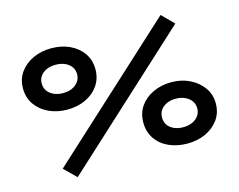

<svg xmlns="http://www.w3.org/2000/svg" viewBox="-98 -811 1245 1001"><g transform="rotate(-15 524.5 -310.5)"><path d="M205 42 141 -21 841 -663 904 -600ZM245 -312Q191 -312 146.5 -332.5Q102 -353 75.5 -390.5Q49 -428 49 -478Q49 -528 75.5 -565Q102 -602 146.5 -622.5Q191 -643 245 -643Q300 -643 344 -622.5Q388 -602 414 -565Q440 -528 440 -478Q440 -428 414 -390.5Q388 -353 344 -332.5Q300 -312 245 -312ZM245 -401Q273 -401 294.5 -410.5Q316 -420 328.5 -437.5Q341 -455 341 -478Q341 -501 328.5 -518Q316 -535 294.5 -544.5Q273 -554 245 -554Q217 -554 195.5 -544.5Q174 -535 162 -518Q150 -501 150 -478Q150 -455 162 -438Q174 -421 195.5 -411Q217 -401 245 -401ZM804 21Q749 21 704.5 1Q660 -19 634.5 -56.5Q609 -94 609 -144Q609 -194 634.5 -231Q660 -268 704.5 -289Q749 -310 804 -310Q858 -310 902 -288.5Q946 -267 973 -230Q1000 -193 1000 -144Q1000 -93 973 -56Q946 -19 902 1Q858 21 804 21ZM804 -67Q832 -67 853.5 -76.5Q875 -86 887.5 -103.5Q900 -121 900 -144Q900 -167 887.5 -184Q875 -201 853.5 -211Q832 -221 804 -221Q776 -221 754.5 -211Q733 -201 721.5 -184Q710 -167 710 -144Q710 -121 721.5 -104Q733 -87 754.5 -77Q776 -67 804 -67Z"/></g></svg>

Font: BioRhyme SemiExpanded SemiBold
Style: Regular
Weight: 600
Width: 6
Designer: Aoife Mooney
Foundry: Aoife Mooney Type
Version: Version 1.600;gftools[0.9.33]